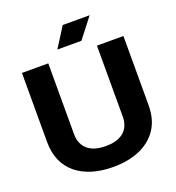

<svg xmlns="http://www.w3.org/2000/svg" viewBox="-162 -1049 1085 1186"><g transform="rotate(-20 380.5 -455.5)"><path d="M380 10Q305 10 243.5 -8.5Q182 -27 138 -63Q94 -99 70.5 -152Q47 -205 47 -275V-729H220V-262Q220 -221 238 -190.5Q256 -160 291.5 -143.5Q327 -127 380 -127Q434 -127 469.5 -143.5Q505 -160 522.5 -190.5Q540 -221 540 -262V-729H714V-275Q714 -182 672.5 -119Q631 -56 556 -23Q481 10 380 10ZM302 -790 385 -921H562L460 -790Z"/></g></svg>

Font: Hubot Sans
Style: Bold
Weight: 700
Designer: Deni Anggara
Foundry: GitHub, Inc., Subsidiary of Microsoft Corporation
Version: Version 2.000